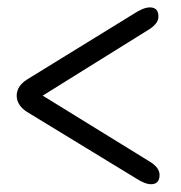

<svg xmlns="http://www.w3.org/2000/svg" viewBox="-20 -594 478 506"><path d="M400.5 -133Q400.5 -108.5 378 -108.5Q361.5 -108.5 335 -126L50.5 -299.5Q24 -317 24 -342Q24 -366.5 50.5 -384L331.5 -557Q358 -574.5 375 -574.5Q398 -574.5 397.5 -549.5Q397.5 -533 374.5 -517.5L92.5 -342L378 -166Q400.5 -151 400.5 -133Z"/></svg>

Font: Fraunces 144pt Soft
Style: Bold
Weight: 700
Version: Version 1.000;[0bf87f6ff]